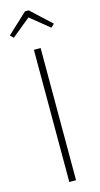

<svg xmlns="http://www.w3.org/2000/svg" viewBox="-135 -918 496 957"><g transform="rotate(-15 112.5 -439.5)"><path d="M15.1 -766.1 -1 -782.2 103 -878.9H122.1L226.1 -782.2L209 -766.1L111.8 -845.2ZM130.9 -682.1V0H96.2V-682.1Z"/></g></svg>

Font: Fira Sans Compressed UltraLight
Style: Regular
Weight: 200
Width: 1
Designer: Carrois Corporate & Edenspiekermann AG
Foundry: Carrois Corporate GbR & Edenspiekermann AG
Version: Version 4.203;PS 004.203;hotconv 1.0.88;makeotf.lib2.5.64775